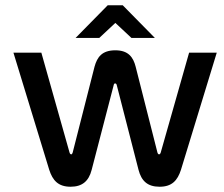

<svg xmlns="http://www.w3.org/2000/svg" viewBox="-20 -700 850 729"><path d="M328 -55 412 -378C413 -385 421 -385 423 -378L506 -55C517 -13 540 9 586 9C633 9 654 -15 667 -55L803 -500H698L590 -120C588 -115 586 -114 584 -114C582 -114 580 -115 578 -120L495 -447C486 -482 468 -509 418 -509C367 -509 349 -483 339 -447L256 -121C254 -115 252 -114 251 -114C248 -114 246 -115 244 -121L137 -500H31L167 -55C180 -15 201 9 248 9C292 9 317 -12 328 -55ZM267 -556H357L418 -613L479 -556H568L446 -680H389Z"/></svg>

Font: LT Wave Text Medium
Style: Regular
Weight: 500
Designer: Daniel Lyons
Version: Version 2.5 (Glyphs App)